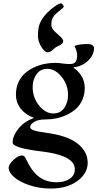

<svg xmlns="http://www.w3.org/2000/svg" viewBox="-20 -846 575 1134"><path d="M204.1 -634.8Q204.1 -682.6 216.8 -711.4Q229.5 -740.2 257.8 -769.5Q277.3 -790 303.2 -808.1Q329.1 -826.2 339.8 -826.2Q344.7 -826.2 350.6 -818.8Q356.4 -811.5 356.4 -806.6Q356.4 -801.8 337.9 -788.1Q310.5 -767.6 296.9 -749.5Q283.2 -731.4 283.2 -702.1Q283.2 -684.6 292 -672.9Q300.8 -661.1 322.3 -642.6Q339.8 -627 346.7 -618.7Q353.5 -610.4 353.5 -602.5Q353.5 -587.9 328.1 -576.2Q306.6 -567.4 293 -552.7Q277.3 -537.1 260.7 -537.1Q244.1 -537.1 224.1 -569.3Q204.1 -601.6 204.1 -634.8ZM31.2 144.5Q31.2 125 59.6 98.6Q87.9 72.3 107.4 72.3Q119.1 72.3 125 79.1Q130.9 85.9 140.6 107.4Q169.9 168 211.9 199.2Q253.9 230.5 316.4 230.5Q360.4 230.5 391.1 210.4Q421.9 190.4 421.9 153.3Q421.9 72.3 228.5 48.8Q54.7 28.3 54.7 -3.9Q54.7 -43 87.9 -85Q121.1 -127 177.7 -148.4V-151.4Q130.9 -168 102.5 -204.1Q74.2 -240.2 74.2 -288.1Q74.2 -326.2 87.9 -357.9Q101.6 -389.6 124.5 -410.6Q147.5 -431.6 177.7 -446.3Q208 -460.9 239.7 -467.8Q271.5 -474.6 304.7 -474.6Q327.1 -474.6 352.5 -470.7Q371.1 -467.8 391.6 -467.8Q417 -467.8 426.3 -480.5Q435.5 -493.2 435.5 -519.5Q435.5 -544.9 419.9 -574.2Q444.3 -585.9 496.1 -585.9Q516.6 -585.9 525.9 -579.1Q535.2 -572.3 535.2 -562.5Q535.2 -521.5 501 -488.3Q466.8 -455.1 415 -448.2L414.1 -445.3Q443.4 -426.8 461.9 -396Q480.5 -365.2 480.5 -326.2Q480.5 -289.1 466.8 -257.3Q453.1 -225.6 430.2 -204.6Q407.2 -183.6 377 -168.9Q346.7 -154.3 314.9 -147.5Q283.2 -140.6 250 -140.6Q207 -140.6 185.5 -127.9Q158.2 -113.3 158.2 -95.7Q158.2 -84 178.2 -76.7Q198.2 -69.3 248 -62.5Q377 -45.9 437.5 1.5Q498 48.8 498 115.2Q498 177.7 437.5 222.7Q377 267.6 280.3 267.6Q212.9 267.6 154.3 248Q95.7 228.5 63.5 200.2Q31.2 171.9 31.2 144.5ZM172.9 -331.1Q172.9 -269.5 210.9 -222.7Q249 -175.8 294.9 -175.8Q335.9 -175.8 358.9 -207.5Q381.8 -239.3 381.8 -284.2Q381.8 -345.7 343.8 -392.6Q305.7 -439.5 259.8 -439.5Q218.8 -439.5 195.8 -407.7Q172.9 -376 172.9 -331.1Z"/></svg>

Font: Monomakh Unicode TT
Style: Medium
Weight: 500
Designer: Alexey Kryukov, Aleksandr Andreev
Version: Version 1.1